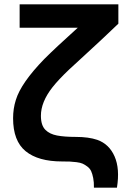

<svg xmlns="http://www.w3.org/2000/svg" viewBox="-20 -740 566 880"><path d="M516 120H410.5Q411 95 407.2 76Q403.5 57 397.8 44.5Q392 32 380.2 23.2Q368.5 14.5 358.5 10Q348.5 5.5 330.2 3.2Q312 1 299.5 0.5Q287 0 264.5 0Q155 0 97.5 -47Q40 -94 40 -198Q40 -242 52.5 -281.5Q76 -359.5 183 -469.5Q235.5 -522 336.5 -613H70V-720H522.5V-631.5Q500 -610.5 472.5 -584Q443.5 -556.5 438 -551.5Q425 -539.5 405 -521Q385 -502.5 353.2 -473.2Q321.5 -444 297 -421.5Q248 -375 220.5 -340Q167.5 -272.5 167.5 -209.5Q167.5 -165 188.5 -144.5Q207.5 -125.5 241.2 -119Q275 -112.5 328 -112.5Q386 -112.5 426 -99Q480.5 -79.5 505.2 -23Q530 33.5 516 120Z"/></svg>

Font: Vortex Mix
Style: Bold
Weight: 700
Designer: Mikhail Sharanda
Foundry: Mikhail Sharanda
Version: Version 4.504;Glyphs 3.1.2 (3151)